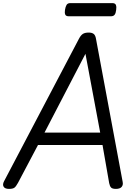

<svg xmlns="http://www.w3.org/2000/svg" viewBox="-38 -1204 878 1238"><path d="M20 14Q-6 14 -14.5 0Q-23 -14 -12 -35L471 -954Q483 -977 496.5 -985.5Q510 -994 534 -994Q555 -994 566.5 -985Q578 -976 582 -948L753 -31Q757 -11 746 1.5Q735 14 709 14Q687 14 678.5 5.5Q670 -3 666 -23L623 -269H207L78 -25Q65 -1 54.5 6.5Q44 14 20 14ZM249 -349H608L513 -857ZM406 -1099Q387 -1099 382.5 -1110.5Q378 -1122 381 -1140Q384 -1160 391 -1172Q398 -1184 416 -1184H686Q705 -1184 709.5 -1171.5Q714 -1159 711 -1140Q709 -1120 701.5 -1109.5Q694 -1099 677 -1099Z"/></svg>

Font: Playwrite DE VA
Style: Regular
Weight: 400
Designer: Veronika Burian, José Scaglione
Foundry: TypeTogether
Version: Version 1.002